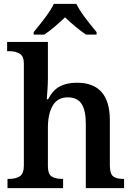

<svg xmlns="http://www.w3.org/2000/svg" viewBox="-20 -978 692 998"><path d="M19 -48H24Q63 -48 83.5 -62Q104 -76 104 -118V-648Q104 -686 82.5 -699Q61 -712 28 -712H17V-760H229V-569Q229 -542 226.5 -507.5Q224 -473 223 -462H230Q255 -510 291 -529Q327 -548 380 -548Q551 -548 551 -353V-119Q551 -76 567.5 -62Q584 -48 622 -48H625V0H426V-336Q426 -404 404 -438Q382 -472 332 -472Q279 -472 254 -429Q229 -386 229 -314V-114Q229 -74 248 -61Q267 -48 305 -48H308V0H19ZM155 -811Q194 -858 220 -893.5Q246 -929 260 -958H377Q391 -929 417 -893.5Q443 -858 482 -811V-798H427Q403 -814 372.5 -839.5Q342 -865 318 -888Q258 -830 210 -798H155Z"/></svg>

Font: Noto Serif SemiBold
Style: Regular
Weight: 600
Designer: Monotype Design Team
Foundry: Monotype Imaging Inc.
Version: Version 1.001